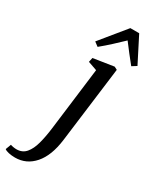

<svg xmlns="http://www.w3.org/2000/svg" viewBox="-387 -888 987 1212"><g transform="rotate(30 107.0 -282.0)"><path d="M165 5Q149.5 126.5 93.5 190.5Q37.5 254.5 -45 254.5Q-69.5 254.5 -91.2 249.8Q-113 245 -122 237L-107 197Q-100 200 -87.2 202.2Q-74.5 204.5 -63 204.5Q-20.5 204.5 5 174.5Q30.5 144.5 44.2 93.2Q58 42 66 -22.5L123 -479.5L57.5 -502.5L64.5 -534.5L213.5 -557.5L235 -546.5ZM57.5 -611.5 27.5 -634 177.5 -817.5H242L336 -633L302.5 -612Q277.5 -642.5 252.2 -675.2Q227 -708 201.5 -741.5Q167.5 -709 132 -676.2Q96.5 -643.5 57.5 -611.5Z"/></g></svg>

Font: Merriweather Text Regular
Style: Italic
Weight: 400
Italic angle: -7.8°
Designer: Eben Sorkin
Foundry: Eben Sorkin
Version: Version 2.100; ttfautohint (v1.7.19-72a1) -l 8 -r 50 -G 200 